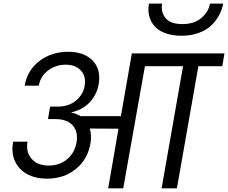

<svg xmlns="http://www.w3.org/2000/svg" viewBox="-20 -1033 1251 1053"><path d="M294.9 -448.2Q356.9 -448.2 396.5 -481.4Q436 -514.6 443.8 -560.1Q453.6 -614.3 423.6 -646.2Q393.6 -678.2 340.8 -678.2Q286.1 -678.2 243.7 -646.5Q201.2 -614.7 192.9 -563H115.2Q129.9 -647.9 196.3 -698.5Q262.7 -749 354 -749Q441.9 -749 488.5 -700.4Q535.2 -651.9 521 -570.8Q510.7 -513.2 472.4 -472.4Q434.1 -431.6 372.1 -417L371.1 -415Q395 -411.6 421.9 -396H643.1L703.1 -740.2H1210.9L1199.2 -669.9H1067.9L950.2 0H866.2L983.9 -669.9H774.9L655.8 0H573.2L629.9 -327.1L472.2 -328.1Q483.9 -290.5 476.1 -246.1Q460.4 -158.2 395.5 -105.7Q330.6 -53.2 238.8 -53.2Q140.6 -53.2 88.4 -109.4Q36.1 -165.5 51.8 -255.9H130.9Q121.1 -198.7 153.6 -161.9Q186 -125 246.1 -125Q307.1 -125 348.6 -160.2Q390.1 -195.3 399.9 -252.9Q407.7 -295.4 391.1 -328.1H388.2V-333Q358.4 -379.9 283.2 -379.9H243.2L254.9 -448.2ZM975.1 -836.9Q923.8 -836.9 885.3 -851.6Q846.7 -866.2 825.9 -891.1Q805.2 -916 797.9 -947.3Q790.5 -978.5 796.9 -1013.2H869.1Q860.8 -967.3 887.9 -934.1Q915 -900.9 980 -900.9Q1044.4 -900.9 1084 -934.1Q1123.5 -967.3 1131.8 -1013.2H1204.1Q1197.3 -978 1180.4 -947.3Q1163.6 -916.5 1136.5 -891.4Q1109.4 -866.2 1067.6 -851.6Q1025.9 -836.9 975.1 -836.9Z"/></svg>

Font: Poppins
Style: Italic
Weight: 400
Italic angle: -10°
Designer: Ninad Kale (Devanagari), Jonny Pinhorn (Latin)
Foundry: Indian Type Foundry
Version: Version 3.200;PS 1.000;hotconv 16.6.54;makeotf.lib2.5.65590